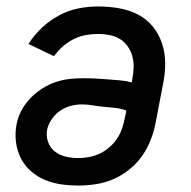

<svg xmlns="http://www.w3.org/2000/svg" viewBox="-20 -562 590 594"><path d="M222 12Q194 12 167.5 8Q141 4 117.5 -6Q94 -16 75 -33Q56 -50 44.5 -72.5Q33 -95 29.5 -122Q26 -149 31 -176Q35 -198 45.5 -218.5Q56 -239 72.5 -256.5Q89 -274 109 -287Q129 -300 150.5 -307.5Q172 -315 194 -317.5Q216 -320 238 -320Q257 -320 276 -319Q295 -318 313.5 -316.5Q332 -315 350.5 -313.5Q369 -312 388 -307L389 -316Q393 -335 393.5 -353Q394 -371 389.5 -387.5Q385 -404 375.5 -418Q366 -432 351.5 -441Q337 -450 319.5 -453.5Q302 -457 284 -457Q265 -457 245.5 -453.5Q226 -450 208 -441Q190 -432 174.5 -418.5Q159 -405 147 -388L68 -426Q85 -453 109.5 -476Q134 -499 163 -514.5Q192 -530 222.5 -536Q253 -542 283 -542Q316 -542 348 -536.5Q380 -531 407 -517Q434 -503 453 -479.5Q472 -456 481.5 -427Q491 -398 491 -365.5Q491 -333 484 -300L461 -180Q456 -154 445.5 -127.5Q435 -101 418.5 -78Q402 -55 378.5 -36.5Q355 -18 329 -7Q303 4 275.5 8Q248 12 222 12ZM222 -73Q238 -73 255 -76Q272 -79 288 -86.5Q304 -94 318 -106Q332 -118 342 -133Q352 -148 357.5 -164Q363 -180 366 -196L371 -220Q355 -226 338 -228Q321 -230 303 -231.5Q285 -233 267.5 -236Q250 -239 233 -239Q216 -239 199 -234.5Q182 -230 167 -220Q152 -210 141 -194.5Q130 -179 126 -162Q122 -142 128.5 -123.5Q135 -105 149.5 -93.5Q164 -82 183 -77.5Q202 -73 222 -73Z"/></svg>

Font: Lode Dark Term
Style: Bold Italic
Weight: 700
Italic angle: -11°
Monospace: yes
Designer: Belleve Invis
Foundry: Belleve Invis
Version: Version 29.2.0